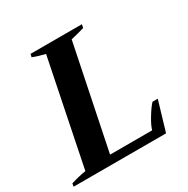

<svg xmlns="http://www.w3.org/2000/svg" viewBox="-177 -842 965 984"><g transform="rotate(-30 305.5 -350.0)"><path d="M-15 -18Q34 -33 74 -39L200 -660Q161 -669 127 -682L131 -700H435L431 -680Q398 -670 351 -659L226 -49H475Q482 -75 507.5 -116.5Q533 -158 550 -175H581L529 0H-18Z"/></g></svg>

Font: Trirong
Style: Bold Italic
Weight: 700
Italic angle: -12°
Designer: Katatrad Team
Foundry: CadsonDemak
Version: Version 1.001